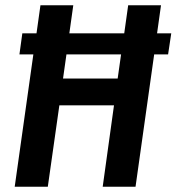

<svg xmlns="http://www.w3.org/2000/svg" viewBox="-20 -711 672 731"><path d="M620 -504H567L496 0H371L414 -310H206L162 0H36L107 -504H54L65 -584H119L134 -691H259L244 -584H453L468 -691H593L578 -584H632ZM441 -504H233L220 -412H428Z"/></svg>

Font: Fira Sans Condensed Medium
Style: Italic
Weight: 500
Width: 3
Italic angle: -8°
Designer: bBox Type GmbH & Carrois Corporate GbR & Edenspiekermann AG
Foundry: bBox Type GmbH & Carrois Corporate GbR & Edenspiekermann AG
Version: Version 4.301